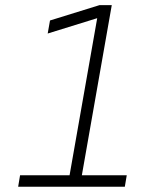

<svg xmlns="http://www.w3.org/2000/svg" viewBox="-20 -713 626 733"><path d="M49.3 0 56.6 -43.9H245.6L351.1 -643.6L162.1 -585L170.9 -634.8L359.9 -693.4H406.7L292.5 -43.9H463.9L456.5 0Z"/></svg>

Font: Cascadia Code ExtraLight
Style: Italic
Weight: 200
Italic angle: -10°
Monospace: yes
Designer: Aaron Bell
Foundry: Saja Typeworks
Version: Version 2404.023; ttfautohint (v1.8.4)